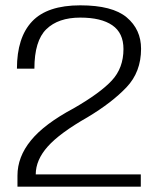

<svg xmlns="http://www.w3.org/2000/svg" viewBox="-20 -700 598 720"><path d="M45.5 0H508V-46H114Q114 -100 159 -150.5Q204 -201 308.5 -260.5Q399.5 -315 454.2 -372.5Q509 -430 509 -517Q509 -589.5 455.2 -634.8Q401.5 -680 281 -680Q157.5 -680 100.5 -619.8Q43.5 -559.5 43.5 -442.5H109Q109 -547 153.8 -590.5Q198.5 -634 281 -634Q359.5 -634 401.2 -605.2Q443 -576.5 443 -516Q443 -445 399.2 -398Q355.5 -351 256.5 -294Q146 -235 95.8 -173.2Q45.5 -111.5 45.5 -41.5Z"/></svg>

Font: Anybody SemiExpanded Light
Style: Regular
Weight: 300
Width: 6
Version: Version 1.113;gftools[0.9.25]